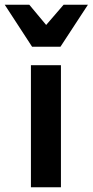

<svg xmlns="http://www.w3.org/2000/svg" viewBox="-59 -786 389 806"><path d="M70.8 0V-512.2H196.8V0ZM194.8 -589.8H75.7L-39.1 -766.1H64L134.8 -681.2L208 -766.1H310.1Z"/></svg>

Font: Clear Sans
Style: Bold
Weight: 700
Foundry: Intel Corporation
Version: Version 1.00